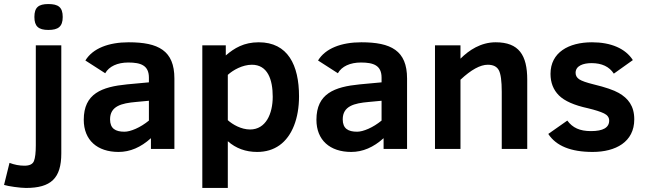

<svg xmlns="http://www.w3.org/2000/svg" viewBox="-99 -736 3193 949"><path d="M140 -716C91.2 -716 71 -699.4 71 -652C71 -606.2 90.9 -588 140 -588C188 -588 211 -603.8 211 -652C211 -700.3 189.2 -716 140 -716ZM204 22V-512H78V-18C78 18 75 43.8 69 59.5C63 75.2 47.3 83 22 83C-3.3 83 -28 78.3 -52 69L-79 178C-59 184.7 2 193 29 193C152.8 193 204 145.5 204 22Z M537 -527C438.1 -527 359.3 -497 323 -437L421 -374C440 -407.9 481.6 -427 535 -427C597.5 -427 637 -412.6 637 -352V-329L529 -319C404.1 -306.8 315 -273.5 315 -144C315 -43.5 381.7 15 487 15C543.7 15 597 -7.7 647 -53V0H763V-348C763 -486.2 683.6 -527 537 -527ZM445 -146C445 -211.8 501.7 -225.7 573 -232L637 -238V-140C615.7 -122.7 594 -109.2 572 -99.5C550 -89.8 531.3 -85 516 -85C471.8 -85 445 -100.5 445 -146Z M1180 -527C1106.5 -527 1059.2 -498.2 1017 -462V-512H901V193H1027V-38C1067 -2.7 1115.3 15 1172 15C1214.7 15 1251.5 4 1282.5 -18C1345.2 -62.5 1379 -151.6 1379 -260C1379 -413.9 1323.9 -527 1180 -527ZM1137 -96C1093.1 -96 1050.9 -120.5 1027 -142V-366C1052.9 -389.7 1099.5 -416 1146 -416C1223.9 -416 1249 -343 1249 -258C1249 -174 1215.2 -96 1137 -96Z M1687 -527C1588.1 -527 1509.3 -497 1473 -437L1571 -374C1590 -407.9 1631.6 -427 1685 -427C1747.5 -427 1787 -412.6 1787 -352V-329L1679 -319C1554.1 -306.8 1465 -273.5 1465 -144C1465 -43.5 1531.7 15 1637 15C1693.7 15 1747 -7.7 1797 -53V0H1913V-348C1913 -486.2 1833.6 -527 1687 -527ZM1595 -146C1595 -211.8 1651.7 -225.7 1723 -232L1787 -238V-140C1765.7 -122.7 1744 -109.2 1722 -99.5C1700 -89.8 1681.3 -85 1666 -85C1621.8 -85 1595 -100.5 1595 -146Z M2351 -527C2277.8 -527 2219.1 -488.1 2177 -446V-512H2051V0H2177V-342C2229.7 -391.3 2274.7 -416 2312 -416C2338.7 -416 2356.8 -407 2366.5 -389C2376.2 -371 2381 -335.3 2381 -282V0H2507V-342C2507 -463.6 2465.8 -527 2351 -527Z M2825 -424C2875.7 -424 2912.3 -406.7 2935 -372L3029 -439C2992.4 -496.5 2920.3 -527 2827 -527C2711.4 -527 2622 -476.5 2622 -371C2622 -327.7 2635.8 -292.2 2663.5 -264.5C2691.2 -236.8 2739 -215.7 2807 -201C2843 -192.3 2869.5 -183.8 2886.5 -175.5C2903.5 -167.2 2912 -155.3 2912 -140C2912 -105.3 2882 -88 2822 -88C2766.5 -88 2731.4 -104.4 2705 -140L2611 -74C2649.7 -14.7 2722.7 15 2830 15C2943.6 15 3036 -34.1 3036 -146C3036 -213.3 3004.8 -250.5 2959.5 -276.5C2934.5 -290.8 2893 -305 2835 -319C2799.7 -327.7 2776 -336 2764 -344C2752 -352 2746 -362.7 2746 -376C2746 -411.2 2784.2 -424 2825 -424Z"/></svg>

Font: Fog Sans
Style: Bold
Weight: 700
Foundry: Intel Corporation
Version: Version 1.00